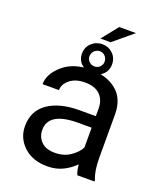

<svg xmlns="http://www.w3.org/2000/svg" viewBox="-147 -889 838 994"><g transform="rotate(20 272.0 -392.5)"><path d="M395 0Q386.2 -19 382.3 -55.7Q356.9 -28.8 318.8 -9.5Q280.8 9.8 231.9 9.8Q150.9 9.8 102.1 -35.6Q53.2 -81.1 53.2 -147Q53.2 -231.9 117.7 -276.1Q182.1 -320.3 291 -320.3H380.4V-362.3Q380.4 -409.2 352.3 -437.3Q324.2 -465.3 269 -465.3Q217.8 -465.3 186.3 -440.2Q154.8 -415 154.8 -381.8H64.5Q64.5 -438.5 121.6 -488.3Q178.7 -538.1 274.4 -538.1Q360.4 -538.1 415.5 -494.1Q470.7 -450.2 470.7 -361.3V-124Q470.7 -50.8 489.3 -7.8V0ZM245.1 -69.3Q293.9 -69.3 329.8 -93.8Q365.7 -118.2 380.4 -147.9V-256.8H296.4Q144 -253.9 144 -159.2Q144 -121.6 169.4 -95.5Q194.8 -69.3 245.1 -69.3ZM265.1 -706.1 336.4 -795.4H428.7L321.3 -706.1ZM202.1 -600.6Q202.1 -636.2 226.8 -659.2Q251.5 -682.1 285.6 -682.1Q319.3 -682.1 343.5 -659.2Q367.7 -636.2 367.7 -600.6Q367.7 -565.4 343.5 -543.2Q319.3 -521 285.6 -521Q251.5 -521 226.8 -543.2Q202.1 -565.4 202.1 -600.6ZM243.2 -600.6Q243.2 -583.5 255.9 -571.5Q268.6 -559.6 285.6 -559.6Q302.7 -559.6 314.7 -571.5Q326.7 -583.5 326.7 -600.6Q326.7 -618.7 314.7 -631.1Q302.7 -643.6 285.6 -643.6Q268.6 -643.6 255.9 -631.1Q243.2 -618.7 243.2 -600.6Z"/></g></svg>

Font: Roboto21382017
Style: Regular
Weight: 400
Designer: Christian Robertson
Foundry: Google
Version: Version 2.138; 2017